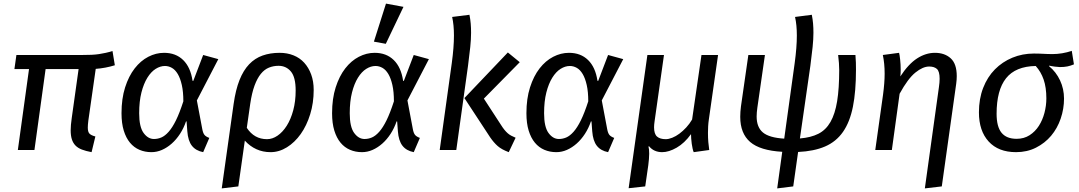

<svg xmlns="http://www.w3.org/2000/svg" viewBox="-20 -832 5985 1065"><path d="M79 0 141 -449H60L71 -527H436Q465 -527 487.5 -528Q510 -529 529.5 -532Q549 -535 567 -539Q585 -543 604 -549L617 -470Q591 -462 564.5 -457Q538 -452 511 -450L470 -163Q467 -139 467 -124Q467 -100 476.5 -90.5Q486 -81 509 -75L488 12Q456 6 434 -2.5Q412 -11 398.5 -25Q385 -39 378.5 -59.5Q372 -80 372 -109Q372 -137 378 -178L416 -449H233L171 0Z M1107 12Q1066 4 1044.5 -23.5Q1023 -51 1019 -104L1015 -158L1012 -159Q999 -121 978.5 -89.5Q958 -58 932.5 -35.5Q907 -13 878.5 -0.5Q850 12 820 12Q784 12 753.5 -1Q723 -14 701 -40.5Q679 -67 666.5 -107.5Q654 -148 654 -204Q654 -285 674 -347.5Q694 -410 727 -452.5Q760 -495 802.5 -517Q845 -539 890 -539Q955 -539 996 -499Q1037 -459 1048 -384L1052 -383L1107 -527L1191 -504L1072 -275L1102 -116Q1106 -94 1114 -84Q1122 -74 1141 -67ZM834 -61Q855 -61 875 -69.5Q895 -78 915.5 -101Q936 -124 956 -164.5Q976 -205 997 -270Q997 -323 988.5 -360.5Q980 -398 966 -421.5Q952 -445 933.5 -455.5Q915 -466 895 -466Q869 -466 843.5 -450Q818 -434 797.5 -401Q777 -368 764.5 -319Q752 -270 752 -204Q752 -128 776.5 -94.5Q801 -61 834 -61Z M1720 -333Q1720 -261 1700.5 -198Q1681 -135 1648 -88.5Q1615 -42 1571.5 -15Q1528 12 1481 12Q1438 12 1402 -4.5Q1366 -21 1338 -52L1302 202L1210 213L1276 -256Q1287 -334 1308.5 -388Q1330 -442 1362 -475.5Q1394 -509 1436.5 -524Q1479 -539 1531 -539Q1573 -539 1608 -525Q1643 -511 1667.5 -484Q1692 -457 1706 -419Q1720 -381 1720 -333ZM1349 -123Q1390 -60 1461 -60Q1491 -60 1519.5 -79.5Q1548 -99 1570.5 -134.5Q1593 -170 1606.5 -220Q1620 -270 1620 -330Q1620 -404 1593.5 -435.5Q1567 -467 1525 -467Q1497 -467 1472 -457Q1447 -447 1427 -422.5Q1407 -398 1392 -357.5Q1377 -317 1368 -256Z M2275 12Q2234 4 2212.5 -23.5Q2191 -51 2187 -104L2183 -158L2180 -159Q2167 -121 2146.5 -89.5Q2126 -58 2100.5 -35.5Q2075 -13 2046.5 -0.5Q2018 12 1988 12Q1952 12 1921.5 -1Q1891 -14 1869 -40.5Q1847 -67 1834.5 -107.5Q1822 -148 1822 -204Q1822 -285 1842 -347.5Q1862 -410 1895 -452.5Q1928 -495 1970.5 -517Q2013 -539 2058 -539Q2123 -539 2164 -499Q2205 -459 2216 -384L2220 -383L2275 -527L2359 -504L2240 -275L2270 -116Q2274 -94 2282 -84Q2290 -74 2309 -67ZM2002 -61Q2023 -61 2043 -69.5Q2063 -78 2083.5 -101Q2104 -124 2124 -164.5Q2144 -205 2165 -270Q2165 -323 2156.5 -360.5Q2148 -398 2134 -421.5Q2120 -445 2101.5 -455.5Q2083 -466 2063 -466Q2037 -466 2011.5 -450Q1986 -434 1965.5 -401Q1945 -368 1932.5 -319Q1920 -270 1920 -204Q1920 -128 1944.5 -94.5Q1969 -61 2002 -61ZM2054 -601 2121 -812 2218 -794 2120 -589Z M2584 -750Q2589 -725 2591 -701Q2593 -677 2593 -650Q2593 -615 2588.5 -571.5Q2584 -528 2576 -467L2511 0H2419L2486 -482Q2498 -570 2498 -635Q2498 -694 2488 -738ZM2797 -541 2863 -487 2664 -285 2759 -139Q2769 -123 2778 -112Q2787 -101 2796 -93Q2805 -85 2815.5 -79.5Q2826 -74 2840 -68L2802 12Q2762 -3 2740.5 -22Q2719 -41 2699 -70L2556 -288Z M3353 12Q3312 4 3290.5 -23.5Q3269 -51 3265 -104L3261 -158L3258 -159Q3245 -121 3224.5 -89.5Q3204 -58 3178.5 -35.5Q3153 -13 3124.5 -0.5Q3096 12 3066 12Q3030 12 2999.5 -1Q2969 -14 2947 -40.5Q2925 -67 2912.5 -107.5Q2900 -148 2900 -204Q2900 -285 2920 -347.5Q2940 -410 2973 -452.5Q3006 -495 3048.5 -517Q3091 -539 3136 -539Q3201 -539 3242 -499Q3283 -459 3294 -384L3298 -383L3353 -527L3437 -504L3318 -275L3348 -116Q3352 -94 3360 -84Q3368 -74 3387 -67ZM3080 -61Q3101 -61 3121 -69.5Q3141 -78 3161.5 -101Q3182 -124 3202 -164.5Q3222 -205 3243 -270Q3243 -323 3234.5 -360.5Q3226 -398 3212 -421.5Q3198 -445 3179.5 -455.5Q3161 -466 3141 -466Q3115 -466 3089.5 -450Q3064 -434 3043.5 -401Q3023 -368 3010.5 -319Q2998 -270 2998 -204Q2998 -128 3022.5 -94.5Q3047 -61 3080 -61Z M3467 212 3571 -527H3663L3611 -160Q3608 -140 3608 -126Q3608 -89 3624.5 -74.5Q3641 -60 3673 -60Q3689 -60 3709 -68Q3729 -76 3748.5 -90.5Q3768 -105 3786.5 -125Q3805 -145 3819 -169L3871 -527H3963L3912 -170Q3909 -150 3908 -131Q3907 -112 3907 -95Q3907 -67 3909 -43.5Q3911 -20 3914 0L3828 12Q3825 6 3822 -7Q3819 -20 3817 -34.5Q3815 -49 3814 -63.5Q3813 -78 3813 -88Q3777 -38 3733.5 -13Q3690 12 3653 12Q3607 12 3580 -21L3577 -19Q3579 -12 3580 -2Q3581 8 3581 21Q3581 35 3579.5 51Q3578 67 3576 84L3559 202Z M4131 -527H4223L4181 -235Q4179 -221 4178 -209Q4177 -197 4177 -186Q4177 -126 4212 -97Q4247 -68 4330 -63L4388 -482Q4400 -570 4400 -635Q4400 -694 4390 -738L4483 -750Q4488 -725 4490 -701Q4492 -677 4492 -650Q4492 -615 4487.5 -571.5Q4483 -528 4475 -467L4417 -64Q4478 -69 4519.5 -90Q4561 -111 4586.5 -155.5Q4612 -200 4623.5 -270.5Q4635 -341 4635 -444Q4635 -479 4629 -527H4725Q4727 -507 4727.5 -485Q4728 -463 4728 -445Q4728 -325 4711 -240Q4694 -155 4656 -100.5Q4618 -46 4556.5 -19.5Q4495 7 4407 11L4380 202L4291 213L4319 10Q4196 3 4141 -44.5Q4086 -92 4086 -184Q4086 -198 4087 -212Q4088 -226 4090 -242Z M4974 -408Q5019 -477 5067 -508Q5115 -539 5166 -539Q5220 -539 5253.5 -508.5Q5287 -478 5287 -410Q5287 -390 5284 -368L5204 202L5110 213L5188 -348Q5190 -362 5191 -373.5Q5192 -385 5192 -395Q5192 -436 5177 -449.5Q5162 -463 5134 -463Q5099 -463 5057.5 -429.5Q5016 -396 4970 -312L4927 0H4835L4878 -306Q4887 -373 4887 -423Q4887 -452 4884.5 -477.5Q4882 -503 4877 -527L4967 -539Q4970 -529 4973 -501.5Q4976 -474 4976 -445Q4976 -435 4975.5 -425.5Q4975 -416 4974 -408Z M5799 -465Q5838 -433 5860 -386Q5882 -339 5882 -285Q5882 -228 5863.5 -174Q5845 -120 5810.5 -79Q5776 -38 5726.5 -13Q5677 12 5616 12Q5518 12 5464 -47Q5410 -106 5410 -209Q5410 -284 5433.5 -344.5Q5457 -405 5498.5 -447Q5540 -489 5595.5 -512Q5651 -535 5715 -535Q5732 -535 5744.5 -534.5Q5757 -534 5768 -533.5Q5779 -533 5790.5 -532.5Q5802 -532 5818 -532Q5844 -532 5871.5 -536.5Q5899 -541 5925 -550L5937 -475Q5918 -467 5900.5 -463.5Q5883 -460 5859 -460Q5850 -460 5830.5 -462.5Q5811 -465 5800 -468ZM5784 -286Q5784 -347 5769 -390.5Q5754 -434 5725 -466Q5613 -464 5560.5 -398Q5508 -332 5508 -201Q5508 -129 5535.5 -95.5Q5563 -62 5619 -62Q5660 -62 5691 -82Q5722 -102 5742.5 -134Q5763 -166 5773.5 -206Q5784 -246 5784 -286Z"/></svg>

Font: Yekcdsyqcyvpieeyorgstswgcgt
Style: Regular
Weight: 400
Italic angle: -8°
Designer: Carrois Corporate & Edenspiekermann
Foundry: Carrois Corporate GbR & Edenspiekermann AG
Version: Version 2.001